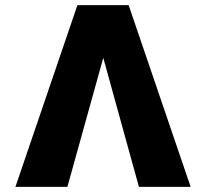

<svg xmlns="http://www.w3.org/2000/svg" viewBox="-20 -727 804 747"><path d="M520.5 0H721.7L480.5 -707H281.2L40 0H242.2L381.8 -502Z"/></svg>

Font: Pretendard Black
Style: Regular
Weight: 900
Designer: Base glyphs from Inter by Rasmus Andersson; Hangeul glyphs from Noto Sans CJK(Source Han Sans) by Jang Soo-young and Kan
Foundry: Kil Hyung-jin
Version: Version 1.309;Glyphs 3.2 (3225)